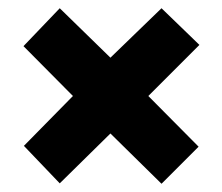

<svg xmlns="http://www.w3.org/2000/svg" viewBox="-20 -586 540 466"><path d="M372 -566 464 -477 340 -353 462 -230 372 -140 248 -262 125 -141 38 -232 157 -353 37 -474 125 -566 248 -446Z"/></svg>

Font: Noto Sans ExtraCondensed Black
Style: Regular
Weight: 900
Width: 2
Designer: Monotype Design Team
Foundry: Monotype Imaging Inc.
Version: Version 2.013; ttfautohint (v1.8.4.7-5d5b)